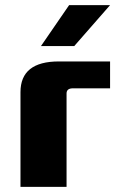

<svg xmlns="http://www.w3.org/2000/svg" viewBox="-20 -730 480 750"><path d="M60 0V-370Q60 -490 210 -490H410V-385H265Q240 -385 240 -365V0ZM140 -550 250 -710H410L270 -550Z"/></svg>

Font: Xolonium
Style: Bold
Weight: 700
Designer: Severin Meyer
Version: Version 4.2